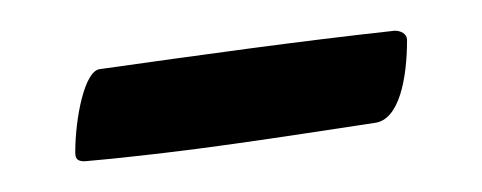

<svg xmlns="http://www.w3.org/2000/svg" viewBox="-20 -275 314 125"><path d="M35 -170C103 -176 164 -186 224 -195C240 -197 245 -224 245 -249C245 -253 241 -255 237 -255C173 -248 109 -239 45 -230C35 -229 29 -198 29 -176C29 -172 30 -170 35 -170Z"/></svg>

Font: EB Garamond
Style: Regular
Weight: 400
Designer: Georg Duffner and Octavio Pardo
Foundry: Georg Duffner
Version: Version 1.000;PS 001.000;hotconv 1.0.88;makeotf.lib2.5.64775